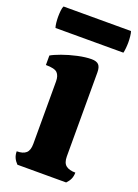

<svg xmlns="http://www.w3.org/2000/svg" viewBox="-145 -777 603 837"><g transform="rotate(20 156.0 -358.5)"><path d="M47 0Q36 -11 30 -24Q24 -37 24 -54Q53 -54 67 -66.5Q81 -79 81 -109V-399Q81 -425 68.5 -438Q56 -451 15 -451V-495Q30 -504 61.5 -515.5Q93 -527 129.5 -535Q166 -543 194 -543Q217 -543 227 -532.5Q237 -522 237 -497V-108Q237 -78 252 -66Q267 -54 296 -54Q296 -37 290 -24Q284 -11 273 0ZM-1 -617Q-4 -625 -5.5 -639.5Q-7 -654 -7 -666Q-7 -680 -5.5 -695Q-4 -710 0 -717H313Q316 -709 317.5 -694Q319 -679 319 -666Q319 -653 317.5 -638.5Q316 -624 314 -617Z"/></g></svg>

Font: Calistoga
Style: Regular
Weight: 400
Designer: Yvonne Schuttler, Eben Sorkin
Foundry: www.sorkintype.com
Version: Version 1.010; ttfautohint (v1.8.4.7-5d5b)